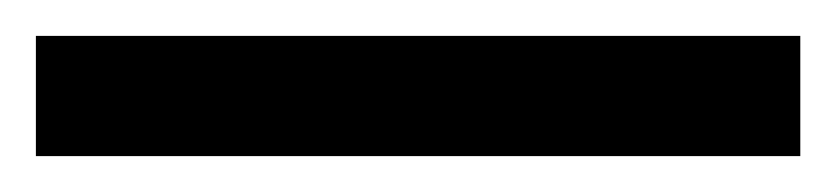

<svg xmlns="http://www.w3.org/2000/svg" viewBox="-22 70 466 107"><path d="M424 157H-2V90H424Z"/></svg>

Font: Noto Sans NKo Unjoined SemiBold
Style: Regular
Weight: 600
Designer: Monotype Design Team
Foundry: Monotype Imaging Inc.
Version: Version 2.004